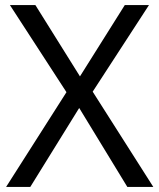

<svg xmlns="http://www.w3.org/2000/svg" viewBox="-20 -785 626 754"><path d="M582 -51H480L291 -361L99 -51H4L241 -423L19 -765H119L294 -485L470 -765H565L344 -425Z"/></svg>

Font: Noto Sans Tamil UI
Style: Regular
Weight: 400
Designer: Jelle Bosma - Monotype Design Team
Foundry: Monotype Imaging Inc.
Version: Version 2.004; ttfautohint (v1.8.4.7-5d5b)